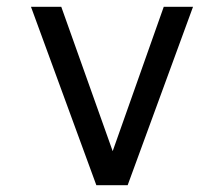

<svg xmlns="http://www.w3.org/2000/svg" viewBox="-20 -544 658 564"><path d="M547 -524 355 0H263L71 -524H160L311 -100L461 -524Z"/></svg>

Font: Fragment Mono
Style: Regular
Weight: 400
Monospace: yes
Designer: Wei Huang based on Nimbus Sans by URW Studio, based on Helvetica by Max Miedinger.
Foundry: Wei Huang
Version: Version 1.021; ttfautohint (v1.8.4.7-5d5b)